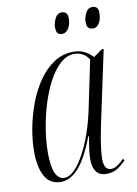

<svg xmlns="http://www.w3.org/2000/svg" viewBox="-84 -781 604 847"><g transform="rotate(-10 218.0 -358.0)"><path d="M121 10Q71 10 48.5 -31Q26 -72 26 -143Q26 -192 36.5 -247.5Q47 -303 67 -356Q87 -409 117 -452Q147 -495 186 -520.5Q225 -546 272 -546Q304 -546 325 -534Q346 -522 359 -507L399 -535H407L335 -197Q331 -178 326.5 -152Q322 -126 319 -100.5Q316 -75 316 -58Q316 -8 348 -8Q362 -8 376 -17Q390 -26 406 -43L412 -35Q395 -17 374.5 -3.5Q354 10 325 10Q293 10 278.5 -10Q264 -30 264 -65Q264 -89 268 -115Q272 -141 276 -167H273Q236 -70 198.5 -30Q161 10 121 10ZM138 -5Q161 -5 184 -28.5Q207 -52 228.5 -91.5Q250 -131 267 -180.5Q284 -230 295 -283L340 -499Q330 -517 312.5 -526.5Q295 -536 276 -536Q241 -536 211.5 -509Q182 -482 158.5 -437.5Q135 -393 118.5 -338.5Q102 -284 93.5 -229Q85 -174 85 -127Q85 -62 99 -33.5Q113 -5 138 -5ZM376 -632Q364 -632 356.5 -639Q349 -646 349 -666Q349 -684 359 -705Q369 -726 390 -726Q402 -726 409 -719Q416 -712 416 -693Q416 -669 405.5 -650.5Q395 -632 376 -632ZM238 -632Q226 -632 219 -639Q212 -646 212 -666Q212 -684 222 -705Q232 -726 252 -726Q264 -726 271.5 -719Q279 -712 279 -695Q279 -670 268 -651Q257 -632 238 -632Z"/></g></svg>

Font: Noto Serif Display ExtraCondensed Light
Style: Italic
Weight: 300
Width: 2
Italic angle: -12°
Designer: Monotype Design Team
Foundry: Monotype Imaging Inc.
Version: Version 2.009